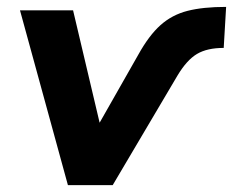

<svg xmlns="http://www.w3.org/2000/svg" viewBox="-20 -537 676 557"><path d="M177 0 38 -507H192L269 -181L381 -378Q412 -434 445.5 -464Q479 -494 524 -505.5Q569 -517 636 -517L629 -398Q581 -398 551.5 -380.5Q522 -363 495 -318L307 0Z"/></svg>

Font: Winston
Style: Bold Italic
Weight: 700
Italic angle: -9°
Designer: Original fonts by Vernon Adams / Changes by Cristiano Sobral
Foundry: Original fonts by Vernon Adams / Changes by Cristiano Sobral
Version: Version 2.503;July 17, 2020;FontCreator 13.0.0.2655 64-bit